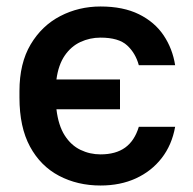

<svg xmlns="http://www.w3.org/2000/svg" viewBox="-20 -561 595 592"><path d="M290 11Q219 11 162 -19Q105 -49 72.5 -109Q40 -169 40 -260V-280Q40 -366 74.5 -424Q109 -482 166 -511.5Q223 -541 290 -541Q360 -541 408.5 -517Q457 -493 484.5 -452Q512 -411 520 -360H408Q398 -397 372 -421Q346 -445 290 -445Q257 -445 228 -431.5Q199 -418 179.5 -389.5Q160 -361 154 -316H350V-224H154Q160 -174 179.5 -143.5Q199 -113 228 -99Q257 -85 290 -85Q337 -85 366 -106Q395 -127 408 -170H520Q510 -114 478.5 -73.5Q447 -33 399 -11Q351 11 290 11Z"/></svg>

Font: Golos Text Medium
Style: Regular
Weight: 500
Designer: A.Korolkova, Vitaly Kuzmin
Foundry: ParaType Ltd
Version: Version 2.004